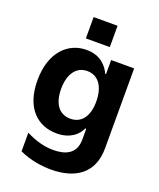

<svg xmlns="http://www.w3.org/2000/svg" viewBox="-172 -861 978 1178"><g transform="rotate(20 316.5 -271.5)"><path d="M231.5 -756.4V-617.2H387.8V-756.4ZM303.3 212.4C463.8 212.4 572.8 139.9 572.8 -24.1V-545.5H422.6V-453.8H416.9C397.7 -498.2 352.3 -552.6 261 -552.6C141.3 -552.6 40.1 -459.5 40.1 -273.8C40.1 -92.3 138.5 -7.8 261.4 -7.8C348.4 -7.8 397.4 -51.5 416.9 -96.6H423.3V-26.3C423.3 70.7 350.5 94.8 277.3 94.8C222.7 94.8 164.4 81.3 97.7 47.2V168.7C168.3 202.1 247.2 212.4 303.3 212.4ZM309.3 -121.4C235.1 -121.4 194.6 -180.4 194.6 -274.5C194.6 -368.3 235.1 -432.2 309.3 -432.2C382.8 -432.2 424 -370 424 -274.1C424 -178.6 382.5 -121.4 309.3 -121.4Z"/></g></svg>

Font: TID UI
Style: Bold
Weight: 700
Designer: The TID Project Authors
Foundry: Bakken & Bæck
Version: Version 1.001;hotconv 1.0.109;makeotfexe 2.5.65596